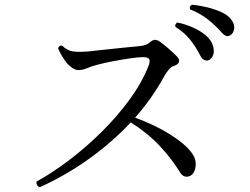

<svg xmlns="http://www.w3.org/2000/svg" viewBox="-20 -802 1040 800"><path d="M146 -22Q138 -25 134 -32Q130 -39 133 -46Q197 -81 266.5 -133.5Q336 -186 401 -250Q466 -314 518 -384.5Q570 -455 598 -525Q607 -548 601.5 -556Q596 -564 576 -564Q558 -564 523.5 -559Q489 -554 451.5 -547Q414 -540 385 -532Q361 -526 343 -518Q325 -510 307 -510Q295 -510 283.5 -517.5Q272 -525 261 -536Q248 -552 237.5 -570Q227 -588 222 -601Q228 -616 240 -611Q259 -592 282.5 -588Q306 -584 351 -588Q378 -591 415 -595Q452 -599 491.5 -603Q531 -607 563 -610Q591 -613 604 -625Q616 -636 625.5 -636Q635 -636 644 -630Q660 -619 683.5 -598.5Q707 -578 718 -566Q729 -554 725.5 -543.5Q722 -533 706 -528Q693 -524 682 -510.5Q671 -497 663 -482Q613 -391 543 -312Q626 -281 687 -243Q748 -205 776 -169Q793 -148 795 -126.5Q797 -105 790 -89.5Q783 -74 772 -69Q746 -58 730 -84Q696 -140 646 -193.5Q596 -247 525 -292Q448 -210 352 -141Q256 -72 146 -22ZM849 -551Q840 -548 830.5 -552.5Q821 -557 813 -573Q795 -608 772 -637Q749 -666 711 -690Q709 -696 712 -701.5Q715 -707 720 -708Q750 -702 781.5 -688.5Q813 -675 837 -655Q861 -635 868 -609Q874 -587 868 -572Q862 -557 849 -551ZM941 -656Q924 -644 905 -665Q880 -694 847.5 -720Q815 -746 772 -763Q767 -777 780 -782Q808 -780 841.5 -772Q875 -764 903.5 -751Q932 -738 946 -717Q959 -698 955.5 -680.5Q952 -663 941 -656Z"/></svg>

Font: Zen Old Mincho
Style: Regular
Weight: 400
Designer: Yoshimichi Ohira
Foundry: Positype
Version: Version 1.001